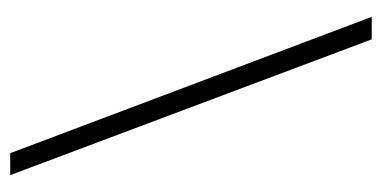

<svg xmlns="http://www.w3.org/2000/svg" viewBox="-206 -542 748 376"><g transform="rotate(-90 168.0 -354.0)"><path d="M13 -708C13 -708 279 0 279 0C279 0 323 0 323 0C323 0 56 -708 56 -708C56 -708 13 -708 13 -708Z"/></g></svg>

Font: BUSH 25 TRIRONG 0515 A
Style: Regular
Weight: 400
Designer: Katatrad Team
Foundry: CadsonDemak